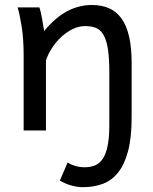

<svg xmlns="http://www.w3.org/2000/svg" viewBox="-20 -528 619 777"><path d="M139.2 -498Q142.1 -490.2 145 -477.8Q147.9 -465.3 150.4 -451.7Q152.8 -438 154.8 -424.8L158.7 -402.8Q205.6 -458.5 252.9 -483.2Q300.3 -507.8 351.6 -507.8Q390.6 -507.8 420.7 -494.9Q450.7 -481.9 471.2 -453.9Q491.7 -425.8 502.2 -381.1Q512.7 -336.4 512.7 -273.4V-53.7Q512.7 28.8 498.3 83.3Q483.9 137.7 458 170.2Q432.1 202.6 395.8 216.1Q359.4 229.5 314.9 229.5Q293 229.5 267.8 222.4Q242.7 215.3 222.2 202.6L253.9 129.4Q265.1 137.7 283.9 143.3Q302.7 148.9 322.3 148.9Q345.7 148.9 364.3 141.4Q382.8 133.8 395.8 114.7Q408.7 95.7 415.5 62.5Q422.4 29.3 422.4 -22V-236.8Q422.4 -295.4 416.3 -331.8Q410.2 -368.2 397.9 -388.4Q385.7 -408.7 367.4 -415.5Q349.1 -422.4 324.7 -422.4Q298.3 -422.4 273.2 -409.9Q248 -397.5 227.1 -377.7Q206.1 -357.9 189.9 -333Q173.8 -308.1 166 -283.2V0H75.7V-300.3Q75.7 -372.6 67.4 -422.6Q59.1 -472.7 51.3 -498Z"/></svg>

Font: Andika Compact
Style: Regular
Weight: 400
Designer: Victor Gaultney, Annie Olsen, Julie Remington, Don Collingsworth, Eric Hays, Becca Hirsbrunner
Foundry: SIL International
Version: Version 5.000 ; LnSpcTght